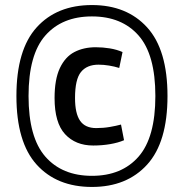

<svg xmlns="http://www.w3.org/2000/svg" viewBox="-20 -730 727 760"><path d="M344 -710Q482 -710 562.5 -621.5Q643 -533 643 -350Q643 -167 562.5 -78.5Q482 10 344 10Q205 10 125 -78.5Q45 -167 45 -350Q45 -533 125 -621.5Q205 -710 344 -710ZM344 -34Q462 -34 528.5 -110Q595 -186 595 -350Q595 -514 528.5 -589.5Q462 -665 344 -665Q226 -665 159.5 -589.5Q93 -514 93 -350Q93 -186 159.5 -110Q226 -34 344 -34ZM196 -342Q196 -416 217 -460.5Q238 -505 274.5 -524Q311 -543 359 -543Q387 -543 414.5 -538.5Q442 -534 465 -524L452 -461Q433 -467 411.5 -470.5Q390 -474 370 -474Q324 -474 300.5 -445Q277 -416 277 -342Q277 -281 297 -252Q317 -223 361 -223Q389 -223 415 -227.5Q441 -232 459 -237L471 -175Q448 -165 416 -159.5Q384 -154 349 -154Q279 -154 237.5 -199Q196 -244 196 -342Z"/></svg>

Font: Georama Medium
Style: Regular
Weight: 500
Designer: Jean-Baptiste Levee
Foundry: Production Type
Version: Version 1.000